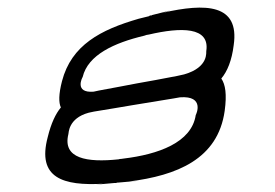

<svg xmlns="http://www.w3.org/2000/svg" viewBox="-20 -465 733 511"><path d="M459 -206C526 -211 502 -160 501 -159C490 -85 400 -54 309 -43C307 -43 304 -42 302 -42C300 -42 298 -42 296 -41C211 -32 146 -43 162 -108C163 -110 161 -150 216 -165C221 -166 226 -167 230 -168C268 -174 302 -180 332 -185C362 -190 399 -196 442 -203C447 -204 453 -205 459 -206ZM349 -415C248 -386 170 -345 145 -249C136 -214 136 -192 142 -179C128 -162 116 -137 107 -100C78 9 148 30 255 24C255 24 198 30 285 22H286H289L292 21H294C387 13 324 18 324 18C450 2 560 -41 578 -170C584 -214 580 -240 569 -256C585 -275 597 -304 602 -345C618 -455 527 -457 413 -431C413 -431 471 -447 385 -425C384 -425 384 -424 384 -424H381L378 -423C377 -423 377 -423 377 -422C296 -402 349 -415 349 -415ZM344 -243C314 -237 280 -231 243 -224C239 -223 234 -222 229 -221C177 -217 199 -259 200 -260C214 -319 284 -351 364 -370C366 -371 368 -371 370 -372C372 -372 374 -373 376 -373C462 -393 539 -394 529 -329C528 -328 537 -286 470 -267C464 -266 458 -264 452 -263C410 -255 374 -248 344 -243Z"/></svg>

Font: Hi. Perspective
Style: Perspective
Weight: 400
Designer: Mew Too, Robert Jablonski
Foundry: Cannot Into Space Fonts
Version: Version 1.996